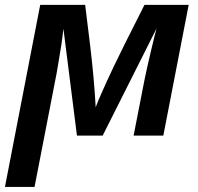

<svg xmlns="http://www.w3.org/2000/svg" viewBox="-39 -548 799 776"><path d="M376 0H272L217.3 -432.1Q211.4 -374.5 196.3 -289.6L189.5 -250L100.6 207.5H-19L123.5 -528.3H305.2L325.7 -361.3Q341.8 -226.1 347.7 -114.7Q356.4 -138.2 375 -179.9Q393.6 -221.7 420.9 -279.5Q448.2 -337.4 544.9 -528.3H723.6L621.1 0H501L545.4 -227.1Q551.3 -257.3 569.8 -336.4Q588.4 -415.5 593.8 -433.1Z"/></svg>

Font: Liberation Sans
Style: Bold Italic
Weight: 700
Italic angle: -12°
Designer: Steve Matteson
Foundry: Ascender Corporation
Version: Version 2.1.5